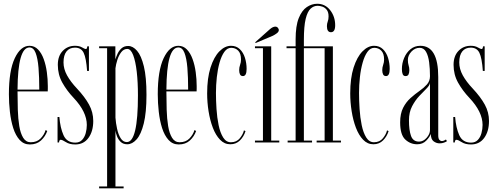

<svg xmlns="http://www.w3.org/2000/svg" viewBox="-20 -776 2706 1046"><path d="M142.5 11Q109.5 11 87.2 -13.5Q65 -38 52.2 -78Q39.5 -118 34 -166.5Q28.5 -215 28.5 -262.5Q28.5 -391.5 60.5 -459Q92.5 -526.5 140.5 -526.5Q168 -526.5 187.2 -506.5Q206.5 -486.5 218.2 -454Q230 -421.5 235.2 -383Q240.5 -344.5 240.5 -307Q240.5 -299.5 240.5 -292.2Q240.5 -285 240 -278H75.5V-275.5Q75.5 -227 77 -178.2Q78.5 -129.5 85 -89.5Q91.5 -49.5 106.5 -25.2Q121.5 -1 147.5 -1Q181.5 -1 201.5 -22Q221.5 -43 228.5 -67.5L237.5 -62.5Q227 -32.5 203.5 -10.8Q180 11 142.5 11ZM140.5 -517.5Q77 -517.5 75.5 -288H194Q194 -355 189.8 -406.8Q185.5 -458.5 174 -488Q162.5 -517.5 140.5 -517.5Z M390 11Q358.5 11 339 -1.8Q319.5 -14.5 310 -14.5Q303 -14.5 301.5 0H293.5V-138.5H303.5Q308 -80 326 -39.5Q344 1 390.5 1Q413.5 1 427.2 -13.8Q441 -28.5 447 -50.8Q453 -73 453 -95.5Q453 -166.5 381 -243Q344 -282 319.5 -325.8Q295 -369.5 295 -423Q295 -471 321.8 -498.8Q348.5 -526.5 388.5 -526.5Q412 -526.5 426.8 -517.8Q441.5 -509 448.5 -509Q454 -509 455.5 -523.5H464.5V-389.5H454.5Q449.5 -460 435.8 -488.2Q422 -516.5 388.5 -516.5Q359 -516.5 342.5 -496Q326 -475.5 326 -436Q326 -400.5 345.2 -365.5Q364.5 -330.5 399.5 -293.5Q442.5 -247.5 465.2 -206Q488 -164.5 488 -117Q488 -60.5 462 -24.8Q436 11 390 11Z M520 250V240H563.5V-513.5H520V-523.5H608.5V-452.5Q612.5 -465.5 620.2 -482.8Q628 -500 642 -512.8Q656 -525.5 678.5 -525.5Q704 -525.5 726.8 -499.2Q749.5 -473 763.8 -414.5Q778 -356 778 -259Q778 -162.5 763.2 -103.2Q748.5 -44 724.5 -17Q700.5 10 673.5 10Q651 10 637.5 -3Q624 -16 617.2 -33.8Q610.5 -51.5 609 -65.5V240H653.5V250ZM671 -2Q731.5 -2 731.5 -256.5Q731.5 -327.5 725 -384.8Q718.5 -442 705.5 -475.8Q692.5 -509.5 673.5 -509.5Q654 -509.5 640.5 -491.8Q627 -474 619.2 -449.5Q611.5 -425 609 -404V-135Q611 -105.5 617.8 -74.5Q624.5 -43.5 637.5 -22.8Q650.5 -2 671 -2Z M953.5 11Q920.5 11 898.2 -13.5Q876 -38 863.2 -78Q850.5 -118 845 -166.5Q839.5 -215 839.5 -262.5Q839.5 -391.5 871.5 -459Q903.5 -526.5 951.5 -526.5Q979 -526.5 998.2 -506.5Q1017.5 -486.5 1029.2 -454Q1041 -421.5 1046.2 -383Q1051.5 -344.5 1051.5 -307Q1051.5 -299.5 1051.5 -292.2Q1051.5 -285 1051 -278H886.5V-275.5Q886.5 -227 888 -178.2Q889.5 -129.5 896 -89.5Q902.5 -49.5 917.5 -25.2Q932.5 -1 958.5 -1Q992.5 -1 1012.5 -22Q1032.5 -43 1039.5 -67.5L1048.5 -62.5Q1038 -32.5 1014.5 -10.8Q991 11 953.5 11ZM951.5 -517.5Q888 -517.5 886.5 -288H1005Q1005 -355 1000.8 -406.8Q996.5 -458.5 985 -488Q973.5 -517.5 951.5 -517.5Z M1234.5 10Q1202.5 10 1178.8 -14.8Q1155 -39.5 1139.5 -80.2Q1124 -121 1116.2 -170Q1108.5 -219 1108.5 -267Q1108.5 -350.5 1127 -408.2Q1145.5 -466 1175.2 -496.2Q1205 -526.5 1238.5 -526.5Q1267.5 -526.5 1286.5 -508.2Q1305.5 -490 1314.5 -461Q1323.5 -432 1323.5 -400.5Q1323.5 -361.5 1303.5 -361.5Q1292 -361.5 1287.5 -370.8Q1283 -380 1283 -394Q1283 -409 1288 -422.8Q1293 -436.5 1293 -451.5Q1293 -484.5 1277.8 -500Q1262.5 -515.5 1239.5 -515.5Q1218 -515.5 1202.2 -493.5Q1186.5 -471.5 1176.2 -435.2Q1166 -399 1161.2 -355.8Q1156.5 -312.5 1156.5 -269.5Q1156.5 -228.5 1159.5 -182Q1162.5 -135.5 1171 -94.2Q1179.5 -53 1195.8 -27Q1212 -1 1238 -1Q1269 -1 1286.8 -23Q1304.5 -45 1309 -66L1317.5 -61.5Q1308 -31.5 1287 -10.8Q1266 10 1234.5 10Z M1369 0V-10H1412.5V-513.5H1369V-523.5H1457.5V-10H1501.5V0ZM1372.5 -541.5 1370.5 -546 1451 -617.5Q1467 -631 1480 -631Q1491 -631 1496.5 -620.5Q1499 -616.5 1499 -612.5Q1499 -603 1488.5 -595Q1478 -587 1467 -581.5Z M1547 0V-10H1590.5V-513.5H1541V-523.5H1590.5V-561.5Q1590.5 -635 1607.5 -677.2Q1624.5 -719.5 1651.5 -737.5Q1678.5 -755.5 1708 -755.5Q1751.5 -755.5 1778.8 -720.5Q1806 -685.5 1806 -638.5Q1806 -600.5 1783 -600.5Q1761 -600.5 1761 -633.5Q1761 -647 1765.5 -658.8Q1770 -670.5 1770 -686.5Q1770 -710 1759.8 -722.8Q1749.5 -735.5 1735.8 -740Q1722 -744.5 1710.5 -744.5Q1689 -744.5 1672 -728.8Q1655 -713 1645.2 -672.8Q1635.5 -632.5 1635.5 -558.5V-523.5H1793.5V-10H1837.5V0H1705V-10H1748.5V-513.5H1635.5V-10H1680V0Z M2014 10Q1982 10 1958.2 -14.8Q1934.5 -39.5 1919 -80.2Q1903.5 -121 1895.8 -170Q1888 -219 1888 -267Q1888 -350.5 1906.5 -408.2Q1925 -466 1954.8 -496.2Q1984.5 -526.5 2018 -526.5Q2047 -526.5 2066 -508.2Q2085 -490 2094 -461Q2103 -432 2103 -400.5Q2103 -361.5 2083 -361.5Q2071.5 -361.5 2067 -370.8Q2062.5 -380 2062.5 -394Q2062.5 -409 2067.5 -422.8Q2072.5 -436.5 2072.5 -451.5Q2072.5 -484.5 2057.2 -500Q2042 -515.5 2019 -515.5Q1997.5 -515.5 1981.8 -493.5Q1966 -471.5 1955.8 -435.2Q1945.5 -399 1940.8 -355.8Q1936 -312.5 1936 -269.5Q1936 -228.5 1939 -182Q1942 -135.5 1950.5 -94.2Q1959 -53 1975.2 -27Q1991.5 -1 2017.5 -1Q2048.5 -1 2066.2 -23Q2084 -45 2088.5 -66L2097 -61.5Q2087.5 -31.5 2066.5 -10.8Q2045.5 10 2014 10Z M2253 10Q2215.5 10 2187.8 -16Q2160 -42 2160 -109.5Q2160 -157 2176.2 -188.8Q2192.5 -220.5 2216.8 -242Q2241 -263.5 2265.2 -280.5Q2289.5 -297.5 2306 -316Q2322.5 -334.5 2322.5 -361Q2322.5 -401 2318 -436.2Q2313.5 -471.5 2301.2 -493.5Q2289 -515.5 2266 -515.5Q2240.5 -515.5 2221.2 -494.8Q2202 -474 2202 -449.5Q2202 -432.5 2206 -420.2Q2210 -408 2210 -394Q2210 -380 2205.8 -370.8Q2201.5 -361.5 2189.5 -361.5Q2178 -361.5 2173.8 -371.8Q2169.5 -382 2169.5 -400Q2169.5 -431.5 2181.8 -460.5Q2194 -489.5 2216.5 -508Q2239 -526.5 2270 -526.5Q2367.5 -526.5 2367.5 -356.5V-39Q2367.5 -21 2373.5 -14.2Q2379.5 -7.5 2387.5 -7.5Q2393.5 -7.5 2399.8 -10.5Q2406 -13.5 2409.5 -16L2415 -7Q2410 -3 2399 1Q2388 5 2375 5Q2357.5 5 2342.5 -6Q2327.5 -17 2327 -46.5Q2321.5 -30 2302.2 -10Q2283 10 2253 10ZM2263 -4.5Q2286 -4.5 2304.2 -25.2Q2322.5 -46 2322.5 -67V-325.5Q2321 -311 2303.8 -293.8Q2286.5 -276.5 2264.2 -253Q2242 -229.5 2225 -197Q2208 -164.5 2208 -120Q2208 -66.5 2219.2 -35.5Q2230.5 -4.5 2263 -4.5Z M2546 11Q2514.5 11 2495 -1.8Q2475.5 -14.5 2466 -14.5Q2459 -14.5 2457.5 0H2449.5V-138.5H2459.5Q2464 -80 2482 -39.5Q2500 1 2546.5 1Q2569.5 1 2583.2 -13.8Q2597 -28.5 2603 -50.8Q2609 -73 2609 -95.5Q2609 -166.5 2537 -243Q2500 -282 2475.5 -325.8Q2451 -369.5 2451 -423Q2451 -471 2477.8 -498.8Q2504.5 -526.5 2544.5 -526.5Q2568 -526.5 2582.8 -517.8Q2597.5 -509 2604.5 -509Q2610 -509 2611.5 -523.5H2620.5V-389.5H2610.5Q2605.5 -460 2591.8 -488.2Q2578 -516.5 2544.5 -516.5Q2515 -516.5 2498.5 -496Q2482 -475.5 2482 -436Q2482 -400.5 2501.2 -365.5Q2520.5 -330.5 2555.5 -293.5Q2598.5 -247.5 2621.2 -206Q2644 -164.5 2644 -117Q2644 -60.5 2618 -24.8Q2592 11 2546 11Z"/></svg>

Font: Imbue 100pt ExtraLight
Style: Regular
Weight: 200
Designer: Tyler Finck
Foundry: Etcetera Type Company
Version: Version 1.102; ttfautohint (v1.8.3)